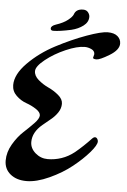

<svg xmlns="http://www.w3.org/2000/svg" viewBox="-63 -969 694 1052"><g transform="rotate(5 284.5 -442.5)"><path d="M388 -887Q388 -858 361 -837.5Q334 -817 296 -808Q231 -794 198 -794Q183 -794 183 -806Q183 -820 209 -829Q251 -843 274 -861.5Q297 -880 302 -893Q312 -924 351 -924Q369 -924 378.5 -912Q388 -900 388 -887ZM428 -666 433 -686Q433 -704 414.5 -712.5Q396 -721 378 -721Q336 -721 274 -694Q212 -667 165 -629.5Q118 -592 117.5 -566Q117 -540 142.5 -518Q168 -496 198.5 -482Q229 -468 254.5 -446.5Q280 -425 280 -399.5Q280 -374 264.5 -351Q249 -328 227 -310.5Q205 -293 184 -275Q131 -231 131 -177Q131 -142 160.5 -116.5Q190 -91 228.5 -91Q267 -91 304 -103.5Q341 -116 374 -142Q418 -178 463 -226Q470 -233 477 -233Q484 -233 489 -226Q494 -219 494 -211Q494 -191 458.5 -150Q423 -109 370.5 -67Q318 -25 248 7Q178 39 123 39Q68 39 34 11Q0 -17 0 -63.5Q0 -110 26 -154Q52 -198 82.5 -226Q113 -254 139 -281Q165 -308 165 -325.5Q165 -343 140 -359.5Q115 -376 85 -386.5Q55 -397 30 -421Q5 -445 5 -479Q5 -538 68 -601.5Q131 -665 216 -709.5Q301 -754 381 -783Q461 -812 496.5 -812Q532 -812 550.5 -796Q569 -780 569 -756Q569 -721 517 -689.5Q465 -658 446.5 -658.5Q428 -659 428 -666Z"/></g></svg>

Font: Dr Sugiyama
Style: Regular
Weight: 400
Designer: Alejandro Paul
Foundry: Alejandro Paul
Version: Version 1.000